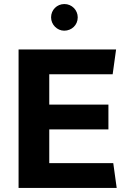

<svg xmlns="http://www.w3.org/2000/svg" viewBox="-20 -931 638 951"><path d="M365 -845C365 -881 336 -911 299 -911C262 -911 233 -882 233 -845C233 -809 263 -779 298 -779C335 -779 365 -807 365 -845ZM72 0H558L541 -123H224V-290H517V-413H224V-563H538L555 -686H72Z"/></svg>

Font: Chivo
Style: Bold
Weight: 700
Designer: Hector Gatti
Foundry: Omnibus-Type
Version: Version 1.003;PS 001.003;hotconv 1.0.70;makeotf.lib2.5.58329